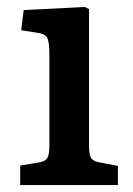

<svg xmlns="http://www.w3.org/2000/svg" viewBox="-20 -532 383 552"><path d="M38 0V-56L92 -65Q110 -68 116 -77.5Q122 -87 122 -115V-375Q122 -412 115.5 -423.5Q109 -435 86 -438L41 -445L48 -503L223 -512L236 -506V-112Q236 -87 242 -77.5Q248 -68 267 -65L319 -55V0Z"/></svg>

Font: Literata Medium
Style: Regular
Weight: 500
Designer: Latin by Veronika Burian and Jose Scaglione. Greek by Irene Vlachou. Cyrillic by Vera Evstafieva.
Foundry: TypeTogether
Version: Version 3.103; ttfautohint (v1.8.4.7-5d5b);gftools[0.9.29]